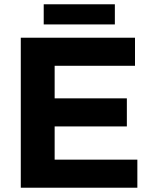

<svg xmlns="http://www.w3.org/2000/svg" viewBox="-20 -876 708 896"><path d="M77 -700H610V-569H235V-417H572V-286H235V-131H621V0H77ZM184 -856H516V-762H184Z"/></svg>

Font: Montserrat SemiBold
Style: Regular
Weight: 600
Designer: Julieta Ulanovsky
Foundry: Julieta Ulanovsky
Version: Version 6.001